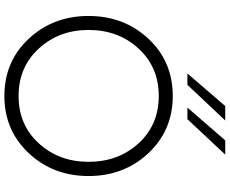

<svg xmlns="http://www.w3.org/2000/svg" viewBox="-106 -934 1050 878"><g transform="rotate(90 419.0 -495.0)"><path d="M316 -827 465 -1000H531L368 -827ZM472 -827 622 -1000H687L525 -827ZM419 10Q261 10 157 -101.5Q53 -213 53 -375Q53 -537 157 -648.5Q261 -760 419 -760Q576 -760 680.5 -648.5Q785 -537 785 -375Q785 -213 680.5 -101.5Q576 10 419 10ZM720 -375Q720 -511 635.5 -603.5Q551 -696 419 -696Q287 -696 202 -603.5Q117 -511 117 -375Q117 -240 202 -147.5Q287 -55 419 -55Q551 -55 635.5 -147.5Q720 -240 720 -375Z"/></g></svg>

Font: Orkney Light
Style: Regular
Weight: 300
Designer: Samuel Oakes and Alfredo Marco Pradil
Foundry: Alfredo Marco Pradil
Version: 1.0; ttfautohint (v1.5)